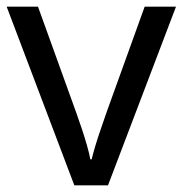

<svg xmlns="http://www.w3.org/2000/svg" viewBox="-20 -556 548 576"><path d="M203 0 0 -536H94L208 -220Q216 -198 225 -171Q234 -144 241 -119.5Q248 -95 251 -78H255Q259 -95 266.5 -120Q274 -145 283.5 -172Q293 -199 300 -220L414 -536H508L304 0Z"/></svg>

Font: Noto Sans Tirhuta
Style: Regular
Weight: 400
Designer: Monotype Design Team
Foundry: Monotype Imaging Inc.
Version: Version 2.003; ttfautohint (v1.8.4.7-5d5b)